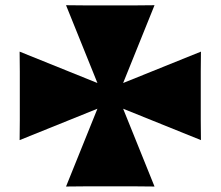

<svg xmlns="http://www.w3.org/2000/svg" viewBox="-20 -714 834 726"><path d="M489.7 -9.4 564.3 -8.7 445.6 -302.9 739.8 -184.2 739.1 -259.2V-444.2L739.8 -518.8L445.6 -400.1L564.3 -694.3L489.3 -693.6H304.3L229.7 -694.3L348.4 -400.1L54.2 -518.8L54.9 -443.8V-258.8L54.2 -184.2L348.4 -302.9L229.7 -8.7L304.7 -9.4Z"/></svg>

Font: Stormning
Style: Light
Weight: 400
Designer: Robert Jablonski, Mew Too
Foundry: Cannot Into Space Fonts
Version: Version 0.90